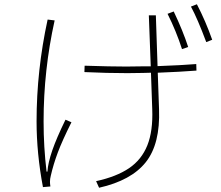

<svg xmlns="http://www.w3.org/2000/svg" viewBox="-20 -864 1040 903"><path d="M906 -844Q947 -765 978 -677L950 -666Q909 -776 878 -833ZM836 -633Q809 -717 768 -799L797 -810Q840 -720 865 -643ZM904 -532Q827 -526 722 -522L728 -350Q734 -187 665.5 -101Q597 -15 446 19L432 -12Q528 -33 587 -73Q646 -113 673 -180.5Q700 -248 696 -351L690 -522Q677 -521 653 -521Q629 -520 579 -520Q484 -520 377 -525L378 -555Q500 -551 574 -551Q626 -551 651 -552H689L680 -792H713L721 -553Q834 -557 903 -563ZM203 -57Q206 -99 226 -157Q246 -215 288 -301L316 -289Q273 -203 252 -147Q231 -91 219 -38Q215 -23 215 -9Q215 -1 217 13L182 16Q152 -143 152 -293Q152 -533 204 -772L237 -768Q185 -534 185 -293Q185 -172 199 -57Z"/></svg>

Font: IBM Plex Sans JP ExtraLight
Style: Regular
Weight: 200
Designer: Mike Abbink; Paul van der Laan; Pieter van Rosmalen; Wujin Sim; Yejin Wi; Jinhee Kim; Boomi Park; Yona Kim; Kichan Ma
Foundry: Sandoll Inc.
Version: Version 1.001